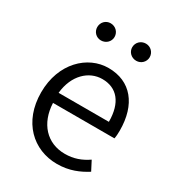

<svg xmlns="http://www.w3.org/2000/svg" viewBox="-184 -874 917 999"><g transform="rotate(30 274.5 -374.0)"><path d="M310 13C384 13 439 -12 485 -41L456 -97C415 -69 373 -53 319 -53C211 -53 139 -132 134 -252H503C506 -266 507 -283 507 -301C507 -457 429 -554 294 -554C170 -554 53 -445 53 -269C53 -92 167 13 310 13ZM133 -312C144 -423 215 -488 295 -488C383 -488 435 -427 435 -312ZM187 -658C217 -658 240 -681 240 -709C240 -738 217 -761 187 -761C158 -761 136 -738 136 -709C136 -681 158 -658 187 -658ZM399 -658C428 -658 451 -681 451 -709C451 -738 428 -761 399 -761C369 -761 346 -738 346 -709C346 -681 369 -658 399 -658Z"/></g></svg>

Font: Noto Sans KR DemiLight
Style: Regular
Weight: 350
Designer: Ryoko NISHIZUKA 西塚涼子 (kana, bopomofo & ideographs); Paul D. Hunt (Latin, Greek & Cyrillic); Sandoll Communications 산돌커뮤니
Foundry: Adobe
Version: Version 2.004;hotconv 1.0.118;makeotfexe 2.5.65603